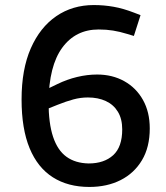

<svg xmlns="http://www.w3.org/2000/svg" viewBox="-20 -730 658 760"><path d="M333.8 10Q249.2 10 189.2 -28.2Q129.1 -66.3 97.2 -143.3Q65.4 -220.2 65.4 -336.4Q65.4 -455.5 101.9 -538.7Q138.5 -622 202.8 -666Q267.1 -710 351.3 -710Q391.5 -710 429.7 -703.2Q467.8 -696.5 511.2 -679.7L536.3 -670L509.9 -587.7L483 -595.8Q454.2 -604.7 427.6 -609Q401 -613.3 370.4 -613.3Q279.2 -613.3 226.4 -541.2Q173.6 -469.1 172.2 -326.9Q172.2 -242.1 190.1 -188.4Q208 -134.7 243.2 -109.4Q278.4 -84 330.9 -83Q392 -83 427.9 -115.6Q463.8 -148.2 463.8 -217.8Q463.8 -259.4 446.7 -287.5Q429.7 -315.7 399.1 -329.9Q368.6 -344.2 327.8 -344.2Q298.8 -344.2 270.4 -336.5Q242 -328.8 208.2 -315.3L155.8 -294.3L149.6 -369.4L206.7 -397Q244.8 -415.6 285.1 -425.3Q325.4 -435 364.3 -435Q424.8 -435 472 -408.6Q519.2 -382.3 546 -334.3Q572.8 -286.4 572.8 -221.7Q572.8 -147.3 541.9 -95.8Q511.1 -44.2 457.4 -17.1Q403.7 10 333.8 10Z"/></svg>

Font: REM Medium
Style: Regular
Weight: 500
Designer: Octavio Pardo
Foundry: Ashler Design
Version: Version 1.005;gftools[0.9.28]